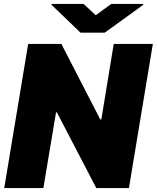

<svg xmlns="http://www.w3.org/2000/svg" viewBox="-20 -949 791 969"><path d="M751.4 -727.3 630.7 0H465.9L267 -382.1H262.8L198.9 0H1.4L122.2 -727.3H289.8L485.8 -346.6H491.5L554 -727.3ZM402 -929 463.1 -872.2 541.2 -929H703.1V-924.7L508.5 -784.1H386.4L240.1 -924.7V-929Z"/></svg>

Font: Inter UI Black
Style: Italic
Weight: 900
Italic angle: -9.39999°
Designer: Rasmus Andersson
Foundry: rsms
Version: 3.2;8d6f07862